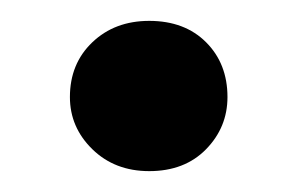

<svg xmlns="http://www.w3.org/2000/svg" viewBox="-20 -423 285 184"><path d="M123 -259Q90 -259 68.5 -280Q47 -301 47 -330Q47 -362 68.5 -382.5Q90 -403 123 -403Q157 -403 177.5 -382.5Q198 -362 198 -330Q198 -301 177.5 -280Q157 -259 123 -259Z"/></svg>

Font: DM Sans 11pt SemiBold
Style: Regular
Weight: 600
Version: Version 4.004;gftools[0.9.30]